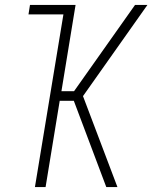

<svg xmlns="http://www.w3.org/2000/svg" viewBox="-20 -755 640 775"><path d="M409 0 278 -348H221L164 0H121L236 -697H95L101 -735H285L228 -387H279L525 -735H575L315 -367L454 0Z"/></svg>

Font: Iosevka Aile XLt Obl
Style: Regular
Weight: 200
Italic angle: -9°
Designer: Belleve Invis
Foundry: Belleve Invis
Version: Version 31.1.0; ttfautohint (v1.8.4)